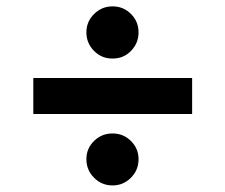

<svg xmlns="http://www.w3.org/2000/svg" viewBox="-20 -583 690 588"><path d="M568.4 -344.2V-233.9H82V-344.2ZM324.7 -15.1Q291.5 -15.1 268.1 -38.6Q244.6 -62 244.6 -95.7Q244.6 -128.4 268.1 -151.4Q291.5 -174.3 324.7 -174.3Q357.9 -174.3 381.1 -151.1Q404.3 -127.9 404.3 -95.7Q404.3 -62 380.9 -38.6Q357.4 -15.1 324.7 -15.1ZM324.7 -403.8Q291.5 -403.3 268.1 -427Q244.6 -450.7 244.6 -483.9Q244.6 -517.1 268.3 -540.3Q292 -563.5 324.7 -563.5Q357.9 -563.5 381.1 -540.3Q404.3 -517.1 404.3 -483.9Q404.3 -450.7 381.1 -427Q357.9 -403.3 324.7 -403.8Z"/></svg>

Font: Inter Cardless Display
Style: Bold
Weight: 700
Designer: Rasmus Andersson
Foundry: rsms
Version: Version 4.001;git-9221beed3